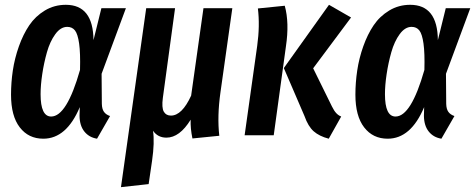

<svg xmlns="http://www.w3.org/2000/svg" viewBox="-20 -563 1977 799"><path d="M253.9 -543Q367.7 -543 369.1 -396L401.9 -528.8H503.9L402.8 -255.9L403.8 -130.9Q404.3 -109.4 412.6 -97.7Q420.9 -85.9 438 -80.1L383.8 14.2Q350.6 8.8 331.1 -15.6Q311.5 -40 311 -81.1L312 -117.2Q256.8 14.2 160.2 14.2Q98.6 14.2 62.3 -33Q25.9 -80.1 25.9 -168.9Q25.9 -219.2 33.4 -269.8Q41 -320.3 58.6 -370.1Q76.2 -419.9 101.8 -457.8Q127.4 -495.6 166.7 -519.3Q206.1 -543 253.9 -543ZM259.8 -451.2Q232.4 -451.2 210.2 -420.9Q188 -390.6 175.3 -345.5Q162.6 -300.3 155.8 -254.4Q148.9 -208.5 148.9 -170.9Q148.9 -78.1 192.9 -78.1Q257.8 -78.1 313 -272Q314.9 -341.8 309.3 -381.6Q303.7 -421.4 292 -436.3Q280.3 -451.2 259.8 -451.2Z M897.5 -179.2Q883.3 -79.1 892.6 2L780.8 13.2Q772 -28.8 773.4 -64.9Q727.5 9.8 672.4 9.8Q636.7 9.8 616.7 -19Q624 28.8 612.8 106L598.6 203.1L483.4 215.8L588.4 -528.8H708.5L657.7 -155.8Q652.3 -114.7 661.6 -98.4Q670.9 -82 691.4 -82Q737.3 -82 775.4 -165L826.7 -528.8H946.8Z M1348.1 14.2Q1308.6 3.9 1285.4 -16.6Q1262.2 -37.1 1247.1 -80.1L1161.1 -279.8L1349.1 -543L1440.9 -490.2L1283.2 -278.8L1361.3 -120.1Q1370.1 -102.1 1379.2 -92.3Q1388.2 -82.5 1399.9 -78.1ZM998 0 1050.3 -372.1Q1062 -456.1 1053.2 -527.8L1165 -539.1Q1184.6 -468.3 1169.9 -370.1L1119.1 0Z M1687 -543Q1800.8 -543 1802.2 -396L1835 -528.8H1937L1835.9 -255.9L1836.9 -130.9Q1837.4 -109.4 1845.7 -97.7Q1854 -85.9 1871.1 -80.1L1816.9 14.2Q1783.7 8.8 1764.2 -15.6Q1744.6 -40 1744.1 -81.1L1745.1 -117.2Q1689.9 14.2 1593.3 14.2Q1531.7 14.2 1495.4 -33Q1459 -80.1 1459 -168.9Q1459 -219.2 1466.6 -269.8Q1474.1 -320.3 1491.7 -370.1Q1509.3 -419.9 1534.9 -457.8Q1560.5 -495.6 1599.9 -519.3Q1639.2 -543 1687 -543ZM1692.9 -451.2Q1665.5 -451.2 1643.3 -420.9Q1621.1 -390.6 1608.4 -345.5Q1595.7 -300.3 1588.9 -254.4Q1582 -208.5 1582 -170.9Q1582 -78.1 1626 -78.1Q1690.9 -78.1 1746.1 -272Q1748 -341.8 1742.4 -381.6Q1736.8 -421.4 1725.1 -436.3Q1713.4 -451.2 1692.9 -451.2Z"/></svg>

Font: Fira Sans Compressed Medium
Style: Italic
Weight: 500
Width: 3
Italic angle: -8°
Designer: Carrois Corporate & Edenspiekermann AG
Foundry: Carrois Corporate GbR & Edenspiekermann AG
Version: Version 4.203;PS 004.203;hotconv 1.0.88;makeotf.lib2.5.64775